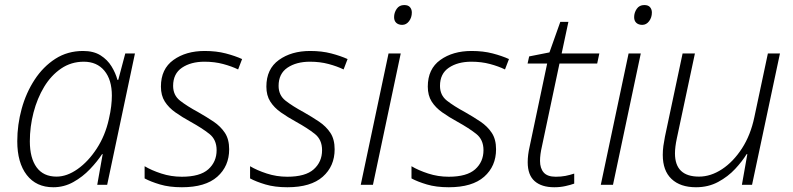

<svg xmlns="http://www.w3.org/2000/svg" viewBox="-20 -747 3207 776"><path d="M195.3 9.8Q126.5 9.8 88.1 -39.8Q49.8 -89.4 49.8 -176.3Q49.8 -242.7 67.6 -307.4Q85.4 -372.1 119.9 -424.8Q154.3 -477.5 203.6 -509.3Q252.9 -541 315.9 -541Q358.4 -541 386.5 -523.2Q414.6 -505.4 430.9 -478.5Q447.3 -451.7 454.6 -424.3H458L486.3 -530.8H525.4L413.1 0H373L395 -124H392.6Q373 -94.2 343.5 -63.2Q314 -32.2 276.4 -11.2Q238.8 9.8 195.3 9.8ZM208.5 -33.2Q250.5 -33.2 293.7 -63.7Q336.9 -94.2 371.1 -146.7Q405.3 -199.2 419.9 -265.1Q426.8 -294.9 429.4 -317.9Q432.1 -340.8 432.1 -360.4Q432.1 -424.8 401.9 -461.2Q371.6 -497.6 318.8 -497.6Q267.6 -497.6 227.1 -470Q186.5 -442.4 158.4 -396Q130.4 -349.6 115.5 -292.2Q100.6 -234.9 100.6 -175.8Q100.6 -108.4 127.9 -70.8Q155.3 -33.2 208.5 -33.2Z M715.3 9.8Q664.1 9.8 626.5 -1.5Q588.9 -12.7 564.5 -25.9V-75.2Q592.3 -58.6 631.8 -45.7Q671.4 -32.7 714.8 -32.7Q788.1 -32.7 821.8 -62.7Q855.5 -92.8 855.5 -140.1Q855.5 -182.6 826.2 -205.8Q796.9 -229 751 -254.4Q716.3 -273.4 689 -292.7Q661.6 -312 646 -336.7Q630.4 -361.3 630.4 -397Q630.4 -468.3 680.9 -504.6Q731.4 -541 807.1 -541Q854.5 -541 892.6 -531Q930.7 -521 958.5 -508.3L942.4 -466.3Q916.5 -479 881.8 -488.3Q847.2 -497.6 806.6 -497.6Q751.5 -497.6 715.6 -473.4Q679.7 -449.2 679.7 -399.9Q679.7 -362.3 707.5 -340.3Q735.4 -318.4 782.2 -293Q814.9 -274.4 843.3 -255.4Q871.6 -236.3 888.9 -210.2Q906.2 -184.1 906.2 -143.6Q906.2 -75.2 858.2 -32.7Q810.1 9.8 715.3 9.8Z M1141.6 9.8Q1090.3 9.8 1052.7 -1.5Q1015.1 -12.7 990.7 -25.9V-75.2Q1018.6 -58.6 1058.1 -45.7Q1097.7 -32.7 1141.1 -32.7Q1214.4 -32.7 1248 -62.7Q1281.7 -92.8 1281.7 -140.1Q1281.7 -182.6 1252.4 -205.8Q1223.1 -229 1177.2 -254.4Q1142.6 -273.4 1115.2 -292.7Q1087.9 -312 1072.3 -336.7Q1056.6 -361.3 1056.6 -397Q1056.6 -468.3 1107.2 -504.6Q1157.7 -541 1233.4 -541Q1280.8 -541 1318.8 -531Q1356.9 -521 1384.8 -508.3L1368.7 -466.3Q1342.8 -479 1308.1 -488.3Q1273.4 -497.6 1232.9 -497.6Q1177.7 -497.6 1141.8 -473.4Q1106 -449.2 1106 -399.9Q1106 -362.3 1133.8 -340.3Q1161.6 -318.4 1208.5 -293Q1241.2 -274.4 1269.5 -255.4Q1297.9 -236.3 1315.2 -210.2Q1332.5 -184.1 1332.5 -143.6Q1332.5 -75.2 1284.4 -32.7Q1236.3 9.8 1141.6 9.8Z M1605.5 -646.5Q1590.8 -646.5 1581.8 -654.5Q1572.8 -662.6 1572.8 -677.7Q1572.8 -695.8 1583.3 -711.2Q1593.8 -726.6 1613.8 -726.6Q1629.9 -726.6 1637.2 -717.8Q1644.5 -709 1644.5 -696.3Q1644.5 -676.3 1633.3 -661.4Q1622.1 -646.5 1605.5 -646.5ZM1438 0 1550.3 -530.8H1599.6L1487.3 0Z M1793.9 9.8Q1742.7 9.8 1705.1 -1.5Q1667.5 -12.7 1643.1 -25.9V-75.2Q1670.9 -58.6 1710.4 -45.7Q1750 -32.7 1793.5 -32.7Q1866.7 -32.7 1900.4 -62.7Q1934.1 -92.8 1934.1 -140.1Q1934.1 -182.6 1904.8 -205.8Q1875.5 -229 1829.6 -254.4Q1794.9 -273.4 1767.6 -292.7Q1740.2 -312 1724.6 -336.7Q1709 -361.3 1709 -397Q1709 -468.3 1759.5 -504.6Q1810.1 -541 1885.7 -541Q1933.1 -541 1971.2 -531Q2009.3 -521 2037.1 -508.3L2021 -466.3Q1995.1 -479 1960.4 -488.3Q1925.8 -497.6 1885.3 -497.6Q1830.1 -497.6 1794.2 -473.4Q1758.3 -449.2 1758.3 -399.9Q1758.3 -362.3 1786.1 -340.3Q1814 -318.4 1860.8 -293Q1893.6 -274.4 1921.9 -255.4Q1950.2 -236.3 1967.5 -210.2Q1984.9 -184.1 1984.9 -143.6Q1984.9 -75.2 1936.8 -32.7Q1888.7 9.8 1793.9 9.8Z M2220.2 9.8Q2168.9 9.8 2140.9 -14.9Q2112.8 -39.6 2112.8 -91.3Q2112.8 -121.1 2120.6 -154.3L2191.4 -490.2H2112.3L2118.7 -519L2200.7 -535.2L2244.6 -658.7H2277.3L2250 -530.8H2402.3L2393.6 -490.2H2241.2L2170.4 -155.8Q2162.6 -122.6 2162.6 -96.7Q2162.6 -66.9 2177.5 -49.8Q2192.4 -32.7 2226.1 -32.7Q2247.6 -32.7 2265.4 -36.1Q2283.2 -39.6 2300.8 -45.4V-4.9Q2286.1 0.5 2265.1 5.1Q2244.1 9.8 2220.2 9.8Z M2575.7 -646.5Q2561 -646.5 2552 -654.5Q2543 -662.6 2543 -677.7Q2543 -695.8 2553.5 -711.2Q2564 -726.6 2584 -726.6Q2600.1 -726.6 2607.4 -717.8Q2614.7 -709 2614.7 -696.3Q2614.7 -676.3 2603.5 -661.4Q2592.3 -646.5 2575.7 -646.5ZM2408.2 0 2520.5 -530.8H2569.8L2457.5 0Z M2793 9.8Q2729.5 9.8 2694.1 -23.7Q2658.7 -57.1 2658.7 -121.1Q2658.7 -138.7 2661.1 -157Q2663.6 -175.3 2667.5 -194.8L2738.8 -530.8H2788.6L2715.8 -189Q2708 -152.8 2708 -127Q2708 -33.2 2805.2 -33.2Q2852.5 -33.2 2898.2 -63.2Q2943.8 -93.3 2978.8 -147.2Q3013.7 -201.2 3028.8 -273.4L3083.5 -530.8H3132.3L3019.5 0H2978.5L3000.5 -124H2997.6Q2980 -95.2 2951.2 -64.2Q2922.4 -33.2 2882.6 -11.7Q2842.8 9.8 2793 9.8Z"/></svg>

Font: Open Sans Light
Style: Italic
Weight: 300
Italic angle: -12°
Designer: Monotype Design Team
Foundry: Monotype Imaging Inc.
Version: Version 3.003; ttfautohint (v1.8.4)